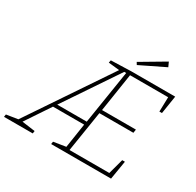

<svg xmlns="http://www.w3.org/2000/svg" viewBox="-217 -1083 1320 1291"><g transform="rotate(30 442.5 -438.0)"><path d="M-35 0 -32 -20 57 -34 478 -659 393 -668 397 -688 552 -693H894L872 -553H852L855 -666H559L513 -369H776L772 -342H508L458 -27H767L799 -145H820L796 0H331L334 -20L429 -35L458 -224H216L89 -34L191 -20L188 0ZM234 -250H463L529 -666H514ZM564 -748 553 -766 739 -876 755 -841Z"/></g></svg>

Font: Bitter ExtraLight
Style: Italic
Weight: 200
Italic angle: -9°
Designer: Sol Matas, and Bitter project Authors
Foundry: Sol Matas
Version: Version 2.001